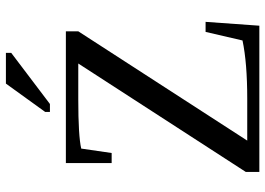

<svg xmlns="http://www.w3.org/2000/svg" viewBox="-144 -754 898 650"><g transform="rotate(-90 305.0 -429.0)"><path d="M48 -46 415 -613H293Q170 -613 127 -603L112 -500H78V-655H524V-613L154 -41H296Q417 -41 493 -57L522 -182H556L543 0H48ZM251 -709V-725L347 -858H451V-840L278 -709Z"/></g></svg>

Font: Libra Serif Modern
Style: Regular
Weight: 400
Designer: Stefan Peev, Context Ltd
Foundry: Stefan Peev, Context Ltd
Version: Version 1.000